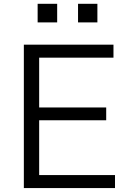

<svg xmlns="http://www.w3.org/2000/svg" viewBox="-20 -959 645 979"><path d="M101.6 0Q101.6 -182.6 101.6 -731.4Q215.8 -731.4 558.6 -731.4Q558.6 -714.8 558.6 -665Q463.9 -665 179.7 -665Q179.7 -601.6 179.7 -411.1Q265.6 -411.1 521.5 -411.1Q521.5 -394.5 521.5 -345.7Q436.5 -345.7 179.7 -345.7Q179.7 -275.4 179.7 -66.4Q276.4 -66.4 566.4 -66.4Q566.4 -49.8 566.4 0Q450.2 0 101.6 0ZM171.9 -844.7Q171.9 -868.2 171.9 -939.5Q197.3 -939.5 271.5 -939.5Q271.5 -916 271.5 -844.7Q247.1 -844.7 171.9 -844.7ZM377.9 -844.7Q377.9 -868.2 377.9 -939.5Q402.3 -939.5 476.6 -939.5Q476.6 -916 476.6 -844.7Q452.1 -844.7 377.9 -844.7Z"/></svg>

Font: Gothic A1
Style: Regular
Weight: 400
Designer: HanYang I&C Co.,Ltd.
Version: Version 2.50